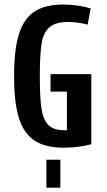

<svg xmlns="http://www.w3.org/2000/svg" viewBox="-20 -652 478 859"><path d="M265.6 8.8Q183.6 8.8 135.3 -22.5Q86.9 -53.7 64.9 -123Q43 -192.4 43 -311.5Q43 -430.7 64.9 -500Q86.9 -569.3 134.8 -600.6Q182.6 -631.8 264.6 -631.8Q292 -631.8 324.7 -627.4Q357.4 -623 385.7 -614.3L372.1 -542Q326.2 -553.7 285.2 -553.7Q227.5 -553.7 200.7 -529.8Q173.8 -505.9 166 -457Q158.2 -408.2 158.2 -311.5Q158.2 -214.8 165.5 -166Q172.9 -117.2 195.8 -93.3Q218.8 -69.3 268.6 -69.3Q271.5 -69.3 273.9 -69.3Q276.4 -69.3 279.3 -69.3V-242.2H206.1V-320.3H388.7V-6.8Q361.3 1 327.6 4.9Q293.9 8.8 265.6 8.8ZM250 62.5V125H187.5V62.5ZM250 125V187.5H187.5V125Z"/></svg>

Font: Sudo Variable
Style: Regular
Weight: 400
Monospace: yes
Designer: Jens Kutilek
Foundry: Jens Kutilek
Version: Version 0.040